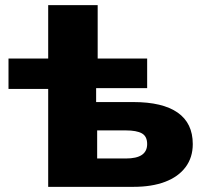

<svg xmlns="http://www.w3.org/2000/svg" viewBox="-20 -725 805 745"><path d="M167 0V-380H13V-498H167V-705H359V-498H551V-383H353V-329H497Q611 -329 669.5 -288Q728 -247 728 -166Q728 -114 700 -76.5Q672 -39 620.5 -19.5Q569 0 498 0ZM357 -110H468Q510 -110 530.5 -124Q551 -138 551 -166Q551 -196 530.5 -207.5Q510 -219 468 -219H357Z"/></svg>

Font: Nunito Sans 10pt SemiExpanded Black
Style: Regular
Weight: 900
Width: 6
Designer: Vernon Adams
Foundry: Vernon Adams
Version: Version 3.101;gftools[0.9.27]